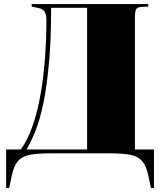

<svg xmlns="http://www.w3.org/2000/svg" viewBox="-20 -750 803 939"><path d="M10 169V-19H82Q117 -68 141 -139Q165 -210 179.5 -295.5Q194 -381 200.5 -472.5Q207 -564 207 -653Q207 -676 199 -691Q191 -706 171 -710L135 -718V-730H705V-718L671 -716Q652 -715 646 -705Q640 -695 640 -667V-19H733V169H718L705 107Q695 60 674.5 37Q654 14 617 7Q580 0 519 0H224Q164 0 126.5 7Q89 14 68.5 37Q48 60 38 107L25 169ZM110 -19H406V-712H230Q230 -631 227.5 -568Q225 -505 221 -459Q210 -331 192.5 -247Q175 -163 153.5 -110Q132 -57 110 -19Z"/></svg>

Font: Display Black
Style: Regular
Weight: 900
Designer: Latin by Veronika Burian and Jose Scaglione. Greek by Irene Vlachou. Cyrillic by Vera Evstafieva.
Foundry: TypeTogether
Version: Version 3.002